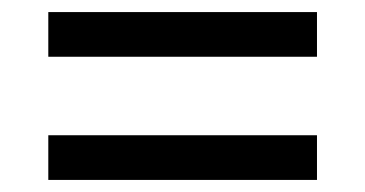

<svg xmlns="http://www.w3.org/2000/svg" viewBox="-20 -516 604 318"><path d="M60 -422V-496H505V-422ZM60 -218V-292H505V-218Z"/></svg>

Font: Noto Serif Tamil ExtraBold
Style: Italic
Weight: 800
Italic angle: -12°
Designer: Indian Type Foundry, Tom Grace, and the Monotype Design Team
Foundry: Monotype Imaging Inc.
Version: Version 2.003; ttfautohint (v1.8.4.7-5d5b)